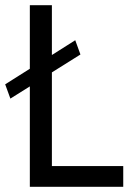

<svg xmlns="http://www.w3.org/2000/svg" viewBox="-35 -720 505 740"><path d="M165 -700V-508L255 -565L275 -510L165 -441V-80H440V0H80V-387L5 -340L-15 -395L80 -455V-700Z"/></svg>

Font: Jost
Style: Regular
Weight: 400
Version: Version 3.710